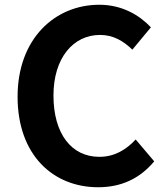

<svg xmlns="http://www.w3.org/2000/svg" viewBox="-20 -774 697 808"><path d="M393 14C490 14 568 -22 629 -95L551 -187C511 -144 462 -114 398 -114C281 -114 205 -211 205 -372C205 -531 289 -627 401 -627C457 -627 500 -601 537 -565L615 -659C567 -710 494 -754 398 -754C211 -754 54 -611 54 -367C54 -120 205 14 393 14Z"/></svg>

Font: Spoqa Han Sans Neo Bold
Style: Bold
Weight: 700
Designer: [Spoqa Han Sans Neo] Dong-huui Kim  Younghwa Kang  Yujin Lee  [Noto Sans] Ryoko NISHIZUKA  (kana & ideographs); Paul D. 
Foundry: Spoqa (http://www.spoqa-han-sans.com)
Version: Version 1.100;hotconv 1.0.109;makeotfexe 2.5.65596